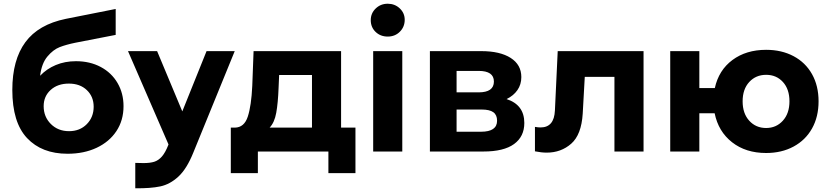

<svg xmlns="http://www.w3.org/2000/svg" viewBox="-20 -812 4446 1029"><path d="M46 -330Q46 -491 116 -586Q186 -681 333 -711L600 -764V-625L384 -583Q335 -573 300 -559.5Q265 -546 234 -509Q203 -472 195 -406Q230 -443 279 -463.5Q328 -484 387 -484Q462 -484 520 -453Q578 -422 610 -367Q642 -312 642 -243Q642 -167 604 -109.5Q566 -52 498 -20Q430 12 342 12Q204 12 125 -72Q46 -156 46 -330ZM482 -240Q482 -294 445.5 -329Q409 -364 349 -364Q289 -364 251.5 -330Q214 -296 214 -243Q214 -186 252.5 -147.5Q291 -109 350 -109Q408 -109 445 -146.5Q482 -184 482 -240Z M749 62Q784 62 806.5 55Q829 48 847.5 27Q866 6 882 -35L883 -38L666 -538H822L957 -215L1087 -538H1238L1016 6Q981 93 936 134.5Q891 176 839 187Q787 198 705 197V61Q721 62 749 62Z M1217 -128H1235H1239Q1289 -129 1308 -187Q1327 -245 1332 -352L1339 -538H1808V-128H1885V116H1740V0H1362V116H1217ZM1652 -128V-410H1476L1473 -341Q1470 -260 1460.5 -207.5Q1451 -155 1425 -128Z M1980 -538H2136V0H1980ZM1967 -704Q1967 -741 1993.5 -766.5Q2020 -792 2058 -792Q2096 -792 2122.5 -767Q2149 -742 2149 -706Q2149 -668 2123 -642Q2097 -616 2058 -616Q2019 -616 1993 -641Q1967 -666 1967 -704Z M2284 -538H2559Q2660 -538 2717 -501.5Q2774 -465 2774 -399Q2774 -359 2753 -329Q2732 -299 2695 -281Q2790 -250 2790 -153Q2790 -80 2735 -40Q2680 0 2571 0H2284ZM2644 -165Q2644 -196 2624 -210.5Q2604 -225 2561 -225H2427V-106H2558Q2644 -106 2644 -165ZM2627 -375Q2627 -432 2545 -432H2427V-317H2545Q2627 -317 2627 -375Z M3273 -400H3114L3103 -203Q3096 -90 3041.5 -42Q2987 6 2910 6Q2882 6 2847 -1V-132Q2864 -129 2877 -129Q2950 -129 2954 -220L2969 -538H3429V0H3273Z M3572 -538H3728V-340H3811Q3832 -436 3905.5 -490.5Q3979 -545 4086 -545Q4169 -545 4233 -511Q4297 -477 4332 -414.5Q4367 -352 4367 -269Q4367 -186 4332 -123.5Q4297 -61 4233 -26.5Q4169 8 4086 8Q3977 8 3903.5 -49.5Q3830 -107 3810 -205H3728V0H3572ZM4211 -269Q4211 -334 4176 -372.5Q4141 -411 4086 -411Q4031 -411 3995.5 -372.5Q3960 -334 3960 -269Q3960 -204 3995.5 -165Q4031 -126 4086 -126Q4140 -126 4175.5 -165Q4211 -204 4211 -269Z"/></svg>

Font: Chess Sans
Style: Bold
Weight: 700
Designer: Wolf Bōese
Foundry: Wolf Bōese
Version: Version 7.223